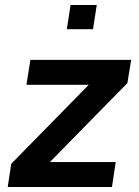

<svg xmlns="http://www.w3.org/2000/svg" viewBox="-20 -750 558 770"><path d="M11 0ZM11 0 25 -93 336 -410H86L102 -510H506L491 -417L180 -100H444L429 0ZM248 -633ZM248 -633 263 -730H368L353 -633Z"/></svg>

Font: Azeri Sans SemiBold
Style: Italic
Weight: 600
Designer: Hector Gatti & Omnibus-Type (original fonts) / Cristiano Sobral (main changes and remastering)
Foundry: Omnibus-Type
Version: Version 0.07;August 21, 2020;FontCreator 13.0.0.2681 64-bit;